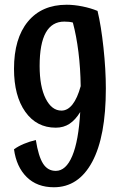

<svg xmlns="http://www.w3.org/2000/svg" viewBox="-20 -542 521 809"><path d="M147 -264Q147 -177 172.5 -126.5Q198 -76 239 -76Q265 -76 285.5 -102Q306 -128 320 -179Q319 -254 310.5 -322.5Q302 -391 287 -447Q280 -449 271 -450Q262 -451 251 -451Q199 -451 173 -404.5Q147 -358 147 -264ZM426 -169Q426 33 368.5 140Q311 247 207 247Q136 247 92.5 204Q49 161 39 87Q57 74 81 64Q105 54 131 48Q142 117 161.5 147.5Q181 178 215 178Q258 178 284.5 115Q311 52 318 -70Q298 -37 273 -20.5Q248 -4 215 -4Q134 -4 86.5 -71Q39 -138 39 -252Q39 -380 97.5 -451Q156 -522 261 -522Q292 -522 327 -515Q362 -508 391 -496Q406 -434 416 -341Q426 -248 426 -169Z"/></svg>

Font: Atma Medium
Style: Regular
Weight: 500
Designer: Gregori Vincens, Jeremie Hornus, Riccardo Olocco, Yoann Minet.
Foundry: black foundry
Version: Version 1.101;PS 1.100;hotconv 1.0.86;makeotf.lib2.5.63406